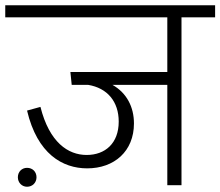

<svg xmlns="http://www.w3.org/2000/svg" viewBox="-36 -705 839 731"><path d="M783 -685H-16V-639H601V-431H232L237 -382H299C373 -370 416 -318 416 -242C416 -159 364 -115 294 -115C223 -115 152 -163 118 -298L67 -284C106 -119 202 -64 296 -64C399 -64 474 -129 474 -235C474 -297 447 -351 392 -382H601V0H655V-639H783ZM67 -66C47 -66 32 -51 32 -30C32 -10 47 6 67 6C88 6 103 -10 103 -30C103 -51 88 -66 67 -66Z"/></svg>

Font: FiraGO Light
Style: Regular
Weight: 300
Designer: bBox Type
Foundry: bBox Type GmbH
Version: Version 1.001;PS 001.001;hotconv 1.0.88;makeotf.lib2.5.64775